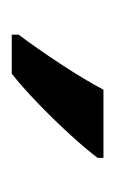

<svg xmlns="http://www.w3.org/2000/svg" viewBox="47 -854 200 335"><g transform="rotate(90 147.5 -686.0)"><path d="M255 -756Q241 -737 215 -708.5Q189 -680 160 -652Q131 -624 108 -606H40V-618Q64 -650 91 -691Q118 -732 136 -766H255Z"/></g></svg>

Font: Noto Sans Kannada SemiCondensed Medium
Style: Regular
Weight: 500
Width: 4
Designer: Jelle Bosma - Monotype Design Team
Foundry: Monotype Imaging Inc.
Version: Version 2.005; ttfautohint (v1.8.4.7-5d5b)